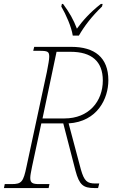

<svg xmlns="http://www.w3.org/2000/svg" viewBox="-37 -951 619 971"><path d="M331 -771H362C389 -818 426 -867 479 -918L482 -931H473C418 -888 381 -846 352 -806C335 -851 314 -888 282 -931H276L273 -918C297 -877 324 -816 331 -771ZM-17 0H209L213 -20H162C129 -20 116 -25 116 -51C116 -64 120 -82 125 -108L172 -327H283L345 -87C364 -16 384 0 440 0H459L465 -23H446C403 -23 389 -35 372 -94L310 -327C456 -336 511 -453 511 -545C511 -661 441 -714 324 -714H136L131 -694H162C205 -694 212 -690 212 -664C212 -650 207 -623 200 -587L97 -108C81 -31 72 -20 22 -20H-13ZM289 -352H178L249 -689H320C426 -689 483 -641 483 -544C483 -438 412 -352 289 -352Z"/></svg>

Font: Noto Serif SemiCondensed Thin
Style: Italic
Weight: 100
Width: 4
Italic angle: -12°
Designer: Monotype Design Team
Foundry: Monotype Imaging Inc.
Version: Version 2.013